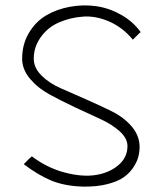

<svg xmlns="http://www.w3.org/2000/svg" viewBox="-20 -693 603 711"><path d="M62 -476Q62 -529 87 -571Q112 -613 151 -636Q190 -659 239.5 -668Q289 -677 337 -670Q385 -663 429 -638Q473 -613 501 -574Q499 -573 492 -566Q485 -559 478.5 -552.5Q472 -546 472 -546Q435 -591 385 -613Q335 -635 287.5 -631.5Q240 -628 198.5 -610Q157 -592 131 -555.5Q105 -519 105 -476Q105 -442 133.5 -413.5Q162 -385 205.5 -366Q249 -347 300 -324.5Q351 -302 394.5 -280.5Q438 -259 467 -225.5Q496 -192 497 -151Q497 -132 492.5 -113.5Q488 -95 474 -73.5Q460 -52 438 -36.5Q416 -21 377 -11Q338 -1 287 -2Q218 -4 168.5 -25Q119 -46 68 -85Q92 -110 98 -114Q155 -71 220 -54Q285 -37 335 -45Q385 -53 418.5 -81.5Q452 -110 452 -152Q452 -181 423 -207Q394 -233 351 -252.5Q308 -272 257 -296Q206 -320 163 -343.5Q120 -367 91 -401.5Q62 -436 62 -476Z"/></svg>

Font: HiLo-Deco
Style: Deco
Weight: 500
Version: Version 001.000